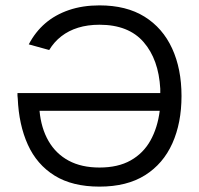

<svg xmlns="http://www.w3.org/2000/svg" viewBox="-20 -688 740 714"><path d="M45 -342H576Q576 -350 576 -358Q570 -467 514 -531.5Q458 -596 350 -596Q306 -596 270.5 -585Q235 -574 208 -553Q181 -532 163 -502L87 -523Q111 -569 148 -601Q185 -633 236 -650.5Q287 -668 350 -668Q450 -668 517.5 -626Q585 -584 620 -508Q655 -432 655 -331Q655 -231 621 -155Q587 -79 519.5 -36.5Q452 6 350 6Q249 6 183 -35Q117 -76 83.5 -150Q50 -224 46 -322Q45 -327 45 -332Q45 -337 45 -342ZM127 -276Q133 -211 160.5 -163.5Q188 -116 235.5 -90.5Q283 -65 350 -65Q419 -65 466 -91.5Q513 -118 539.5 -165.5Q566 -213 574 -276Z"/></svg>

Font: Nata Sans
Style: Regular
Weight: 400
Designer: Daniel Uzquiano Cruz
Version: Version 1.001